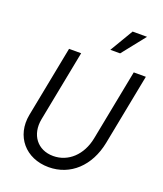

<svg xmlns="http://www.w3.org/2000/svg" viewBox="-168 -1039 987 1163"><g transform="rotate(20 326.0 -457.0)"><path d="M285 16C425 16 532 -84 563 -242L652 -700H574L485 -242C463 -130 385 -57 288 -57C186 -57 126 -137 146 -242L235 -700H157L68 -242C40 -97 136 16 285 16ZM394 -780H457L576 -930H483Z"/></g></svg>

Font: Uncut Sans
Style: Italic
Weight: 400
Italic angle: -11°
Designer: Kasper Nordkvist
Foundry: UNCUT.wtf
Version: Version 1.304;Glyphs 3.2 (3246)